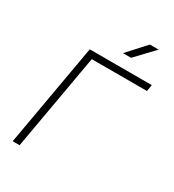

<svg xmlns="http://www.w3.org/2000/svg" viewBox="-211 -1011 1019 1127"><g transform="rotate(30 298.5 -447.0)"><path d="M54.2 0 176.3 -693.4H596.7L589.4 -649.4H215.3L101.1 0ZM356.4 -771.5 467.8 -894H527.3L411.1 -771.5Z"/></g></svg>

Font: Cascadia Code ExtraLight
Style: Italic
Weight: 200
Italic angle: -10°
Monospace: yes
Designer: Aaron Bell
Foundry: Saja Typeworks
Version: Version 2404.023; ttfautohint (v1.8.4)